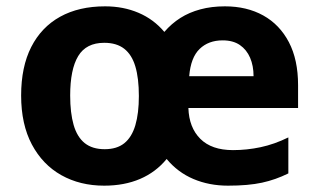

<svg xmlns="http://www.w3.org/2000/svg" viewBox="-20 -576 1007 606"><path d="M689.8 -556Q759 -556 810.9 -527.2Q862.7 -498.4 891.8 -442.9Q920.8 -387.4 920.8 -307.1V-235.1H574.6Q576.6 -173.3 612.3 -137.8Q648 -102.2 715.3 -102.2Q759.1 -102.2 802.5 -111.4Q845.9 -120.6 890.1 -142.3V-28.7Q850.1 -8.8 806.9 0.6Q763.6 10 699.6 10Q640.2 10 590.6 -11Q541 -32 506 -74.2Q471.9 -32.6 422.2 -11.3Q372.4 10 308.8 10Q232.7 10 173.6 -23.1Q114.6 -56.2 80.6 -119.9Q46.7 -183.7 46.7 -274.5Q46.7 -364.9 78.6 -427.7Q110.6 -490.4 169.8 -523.2Q229.1 -556 311.8 -556Q369.3 -556 417.2 -535.6Q465.1 -515.2 498.7 -475.3Q521.2 -501.5 549.3 -519.3Q577.4 -537.1 612.5 -546.5Q647.6 -556 689.8 -556ZM309 -440.9Q252 -440.9 226.8 -399Q201.5 -357.2 201.5 -274.5Q201.5 -219.7 212.4 -181.6Q223.4 -143.6 247.4 -124.3Q271.5 -105.1 310.4 -105.1Q349 -105.1 372.5 -124.1Q396.1 -143.2 407.2 -180.8Q418.3 -218.5 418.3 -272.9Q418.3 -328.9 407.2 -366.2Q396.1 -403.4 372 -422.2Q348 -440.9 309 -440.9ZM682.7 -448.6Q638 -448.6 610 -421.5Q582 -394.4 577.2 -335.6H780.3Q780.3 -368.2 769.4 -393.7Q758.5 -419.1 737.1 -433.9Q715.7 -448.6 682.7 -448.6Z"/></svg>

Font: Noto Sans Khmer UI
Style: Regular
Weight: 400
Designer: Danh Hong and the Monotype Design Team
Foundry: Monotype Imaging Inc.
Version: Version 2.002